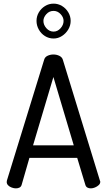

<svg xmlns="http://www.w3.org/2000/svg" viewBox="-20 -1037 588 1057"><path d="M67 0Q57 0 44.5 -4.5Q32 -9 24.5 -17Q17 -25 17 -35Q17 -39 18 -43L223 -708Q227 -723 242 -730Q257 -737 274 -737Q292 -737 307 -729.5Q322 -722 326 -708L530 -43Q532 -39 532 -36Q532 -26 523.5 -18Q515 -10 503 -5Q491 0 480 0Q469 0 461 -4.5Q453 -9 450 -19L405 -168H142L99 -19Q96 -9 87.5 -4.5Q79 0 67 0ZM162 -237H386L274 -613ZM275 -825Q249 -825 227.5 -838.5Q206 -852 193.5 -874.5Q181 -897 181 -922Q181 -947 193.5 -968.5Q206 -990 227.5 -1003.5Q249 -1017 275 -1017Q300 -1017 321.5 -1004Q343 -991 356 -969Q369 -947 369 -922Q369 -897 356 -875Q343 -853 321.5 -839Q300 -825 275 -825ZM275 -863Q297 -863 313.5 -881.5Q330 -900 330 -922Q330 -942 313.5 -959.5Q297 -977 275 -977Q251 -977 235 -959Q219 -941 219 -922Q219 -900 235.5 -881.5Q252 -863 275 -863Z"/></svg>

Font: Dosis Medium
Style: Regular
Weight: 500
Designer: EdgarTolentino, PabloImpallari, IginoMarini
Foundry: EdgarTolentino, PabloImpallari, IginoMarini
Version: Version 3.001; ttfautohint (v1.8.2)